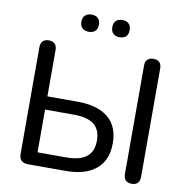

<svg xmlns="http://www.w3.org/2000/svg" viewBox="-95 -989 1055 1088"><g transform="rotate(10 432.5 -445.5)"><path d="M135 0Q111 0 98 -13Q85 -26 85 -50V-664Q85 -688 97 -700Q109 -712 131 -712Q154 -712 166 -700Q178 -688 178 -664V-398H354Q428 -398 481 -375.5Q534 -353 561.5 -309.5Q589 -266 589 -200Q589 -102 527.5 -51Q466 0 354 0ZM178 -76H344Q422 -76 460 -106.5Q498 -137 498 -199Q498 -262 460 -292Q422 -322 344 -322H178ZM734 7Q711 7 699 -5.5Q687 -18 687 -41V-664Q687 -688 699 -700Q711 -712 734 -712Q756 -712 768 -700Q780 -688 780 -664V-41Q780 -18 768.5 -5.5Q757 7 734 7ZM522 -799Q498 -799 485 -812Q472 -825 472 -849Q472 -872 485 -885Q498 -898 522 -898Q546 -898 559 -885Q572 -872 572 -849Q572 -825 559.5 -812Q547 -799 522 -799ZM345 -799Q321 -799 307.5 -812Q294 -825 294 -849Q294 -872 307.5 -885Q321 -898 345 -898Q369 -898 382 -885Q395 -872 395 -849Q395 -825 382 -812Q369 -799 345 -799Z"/></g></svg>

Font: Nunito Medium
Style: Regular
Weight: 500
Designer: Vernon Adams
Foundry: Vernon Adams
Version: Version 3.602